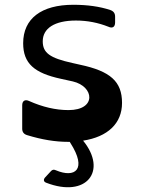

<svg xmlns="http://www.w3.org/2000/svg" viewBox="-20 -580 604 804"><path d="M491 -149C491 -239 442 -282 315 -309L284 -316C188 -337 159 -359 159 -407C159 -461 208 -494 298 -494C346 -494 391 -485 434 -468C451 -460 462 -467 462 -486V-510C462 -524 456 -533 442 -538C397 -553 345 -560 287 -560C153 -560 77 -502 77 -399C77 -314 124 -274 235 -250L285 -239C375 -218 385 -119 267 -119C213 -119 158 -132 102 -157C85 -165 73 -158 73 -139V-41C73 -27 80 -18 94 -14C156 5 212 14 265 14C268 14 270 14 272 14L275 19C346 130 294 167 214 133C206 129 199 130 193 137L168 164C161 173 163 181 173 185C343 251 431 135 328 9C431 -7 491 -63 491 -149Z"/></svg>

Font: OpenDyslexic3
Style: Regular
Weight: 400
Designer: Abelardo Gonzalez
Version: Version 3.001;PS 003.001;hotconv 1.0.88;makeotf.lib2.5.64775